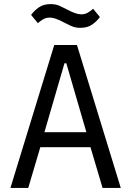

<svg xmlns="http://www.w3.org/2000/svg" viewBox="-20 -918 640 938"><path d="M481 0 422 -199H177L118 0H31L245 -698H356L570 0ZM304 -609H295L197 -272H402ZM373 -782Q347 -782 328 -791Q309 -800 293 -808Q269 -821 252.5 -826.5Q236 -832 223 -832Q206 -832 193 -825Q180 -818 165 -805L132 -845Q146 -865 169 -881.5Q192 -898 227 -898Q253 -898 272 -889Q291 -880 307 -872Q331 -859 347.5 -853.5Q364 -848 377 -848Q394 -848 407 -855Q420 -862 435 -875L468 -835Q454 -815 431 -798.5Q408 -782 373 -782Z"/></svg>

Font: IBM Plex Mono
Style: Regular
Weight: 400
Monospace: yes
Designer: Mike Abbink, Paul van der Laan, Pieter van Rosmalen
Foundry: Bold Monday
Version: Version 2.3